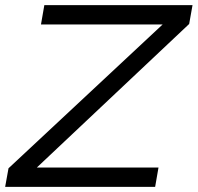

<svg xmlns="http://www.w3.org/2000/svg" viewBox="-53 -725 767 745"><path d="M681 -632 694 -705H119L106 -630H578L-20 -72L-33 0H549L562 -75H90Z"/></svg>

Font: Geom Light
Style: Italic
Weight: 300
Italic angle: -10°
Version: Version 1.102